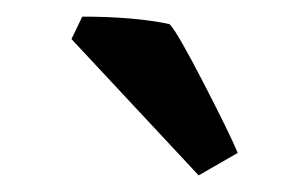

<svg xmlns="http://www.w3.org/2000/svg" viewBox="-20 -705 362 231"><path d="M66 -658 79 -685Q141 -685 184 -676Q193 -667 225 -605Q257 -543 266 -521L219 -494Z"/></svg>

Font: Buenard
Style: Bold
Weight: 700
Foundry: FontFuror
Version: Version 1.002 2011